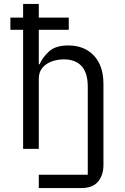

<svg xmlns="http://www.w3.org/2000/svg" viewBox="-20 -760 640 980"><path d="M178 132H428V-317Q428 -388 396.5 -422.5Q365 -457 306 -457Q274 -457 244.5 -446.5Q215 -436 196.5 -414Q178 -392 178 -358V0H98V-608H33V-670H98V-740H178V-670H331V-608H178V-432H182Q199 -470 232 -499Q265 -528 329 -528Q410 -528 459 -476.5Q508 -425 508 -331V82Q508 134 480.5 167Q453 200 394 200H178Z"/></svg>

Font: Lilex
Style: Regular
Weight: 400
Monospace: yes
Designer: Mike Abbink, Paul van der Laan, Pieter van Rosmalen, Mikhael Khrustik
Foundry: Mikhael Khrustik
Version: Version 2.510